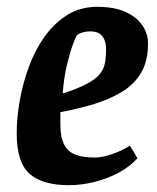

<svg xmlns="http://www.w3.org/2000/svg" viewBox="-20 -533 460 563"><path d="M182 10Q104 10 66.5 -23.5Q29 -57 29 -142Q29 -188 38 -238.5Q47 -289 65 -338Q83 -387 111.5 -426.5Q140 -466 178 -489.5Q216 -513 265 -513Q315 -513 348 -498Q381 -483 397.5 -458.5Q414 -434 414 -406Q414 -354 394 -320Q374 -286 338 -264Q302 -242 256 -228Q210 -214 157 -204V-169Q157 -131 168 -109.5Q179 -88 201.5 -79.5Q224 -71 257 -71Q279 -71 308.5 -81Q338 -91 361 -106L383 -69Q363 -46 330.5 -28Q298 -10 259 0Q220 10 182 10ZM164 -259Q208 -273 233.5 -286.5Q259 -300 271.5 -314.5Q284 -329 287.5 -347Q291 -365 291 -388Q291 -406 285.5 -418Q280 -430 270 -435.5Q260 -441 246 -441Q232 -441 221 -437.5Q210 -434 207 -431Q203 -428 194 -403.5Q185 -379 176 -341.5Q167 -304 164 -259Z"/></svg>

Font: Faustina VF Beta
Style: Italic
Weight: 400
Italic angle: -8°
Designer: Alfonso Garcia
Foundry: Omnibus-Type
Version: Version 1.006